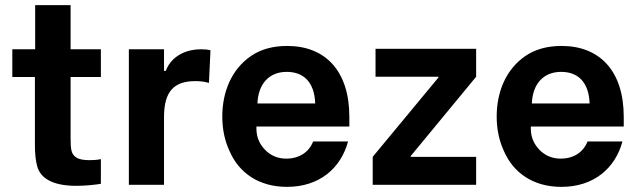

<svg xmlns="http://www.w3.org/2000/svg" viewBox="-20 -720 2490 748"><path d="M373 -420V-528H255V-700H117V-528H28V-420H116V-155C116 -121 119 -93 125 -72C137 -28 181 4 278 4C314 4 358 -1 373 -4V-100C358 -97 344 -96 330 -96C306 -96 289 -99 278 -106C257 -119 255 -138 255 -185V-420Z M482 0H619V-264C619 -364 658 -404 741 -404C760 -404 777 -402 794 -397L800 -524C790 -527 778 -528 764 -528C691 -528 643 -491 626 -444H619V-528H482Z M1098 8C1225 8 1308 -65 1336 -169H1200C1184 -128 1147 -102 1095 -102C1062 -102 1034 -114 1012 -137C990 -160 979 -187 979 -219V-227H1341V-265C1341 -444 1247 -541 1099 -541C1043 -541 996 -528 958 -502C882 -450 846 -362 846 -266C846 -218 855 -173 874 -132C910 -48 987 8 1098 8ZM983 -317C986 -393 1028 -440 1097 -440C1162 -440 1205 -401 1208 -317Z M1432 0H1835V-109H1580V-112L1835 -421V-530H1443V-421H1688V-418L1432 -109Z M2167 8C2294 8 2377 -65 2405 -169H2269C2253 -128 2216 -102 2164 -102C2131 -102 2103 -114 2081 -137C2059 -160 2048 -187 2048 -219V-227H2410V-265C2410 -444 2316 -541 2168 -541C2112 -541 2065 -528 2027 -502C1951 -450 1915 -362 1915 -266C1915 -218 1924 -173 1943 -132C1979 -48 2056 8 2167 8ZM2052 -317C2055 -393 2097 -440 2166 -440C2231 -440 2274 -401 2277 -317Z"/></svg>

Font: Be Vietnam
Style: Bold
Weight: 700
Designer: Gabriel Lam
Foundry: TypeRant
Version: Version 4.000